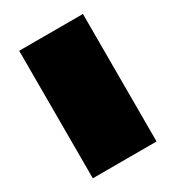

<svg xmlns="http://www.w3.org/2000/svg" viewBox="-154 -783 746 815"><g transform="rotate(-30 219.0 -375.5)"><path d="M62.5 -625H125V-562.5H62.5ZM62.5 -562.5H125V-500H62.5ZM62.5 -500H125V-437.5H62.5ZM62.5 -437.5H125V-375H62.5ZM62.5 -375H125V-312.5H62.5ZM62.5 -312.5H125V-250H62.5ZM62.5 -250H125V-187.5H62.5ZM125 -250H187.5V-187.5H125ZM187.5 -250H250V-187.5H187.5ZM250 -250H312.5V-187.5H250ZM312.5 -250H375V-187.5H312.5ZM312.5 -625H375V-562.5H312.5ZM250 -625H312.5V-562.5H250ZM187.5 -625H250V-562.5H187.5ZM125 -625H187.5V-562.5H125ZM125 -562.5H187.5V-500H125ZM125 -500H187.5V-437.5H125ZM125 -437.5H187.5V-375H125ZM187.5 -375H250V-312.5H187.5ZM187.5 -312.5H250V-250H187.5ZM250 -312.5H312.5V-250H250ZM250 -375H312.5V-312.5H250ZM312.5 -375H375V-312.5H312.5ZM312.5 -437.5H375V-375H312.5ZM312.5 -500H375V-437.5H312.5ZM312.5 -562.5H375V-500H312.5ZM250 -562.5H312.5V-500H250ZM187.5 -500H250V-437.5H187.5ZM187.5 -437.5H250V-375H187.5ZM250 -437.5H312.5V-375H250ZM250 -500H312.5V-437.5H250ZM187.5 -562.5H250V-500H187.5ZM125 -375H187.5V-312.5H125ZM125 -312.5H187.5V-250H125ZM312.5 -312.5H375V-250H312.5ZM312.5 -687.5H375V-625H312.5ZM250 -687.5H312.5V-625H250ZM187.5 -687.5H250V-625H187.5ZM125 -687.5H187.5V-625H125ZM62.5 -687.5H125V-625H62.5ZM62.5 -187.5H125V-125H62.5ZM125 -187.5H187.5V-125H125ZM187.5 -187.5H250V-125H187.5ZM250 -187.5H312.5V-125H250ZM312.5 -187.5H375V-125H312.5ZM312.5 -125H375V-62.5H312.5ZM250 -125H312.5V-62.5H250ZM187.5 -125H250V-62.5H187.5ZM125 -125H187.5V-62.5H125ZM62.5 -125H125V-62.5H62.5Z"/></g></svg>

Font: Yarndings 12
Style: Regular
Weight: 400
Designer: Sarah Cadigan-Fried
Version: Version 1.000; ttfautohint (v1.8.4.7-5d5b)